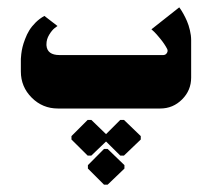

<svg xmlns="http://www.w3.org/2000/svg" viewBox="-20 -295 576 522"><path d="M262.7 207H272.7L318.3 163.3V154L272.7 110H262.7L219 154V163.3ZM228.3 128 268.3 89.7 307 128H317L362.7 84.3V75L317 31H307L268.3 69.7L228.3 31H218.3L174.3 75V84.3L218.3 128ZM137.3 0H415.7Q450.3 0 475 -24.7Q499.7 -49.3 499.7 -84V-185.7Q499.7 -198.7 496.3 -212.8Q493 -227 488.3 -237.7Q483.7 -248.3 478.8 -257Q474 -265.7 470.7 -270.3Q467.3 -275 467.3 -275L391.7 -215.3Q394.7 -212.7 399.5 -208.2Q404.3 -203.7 415.8 -189.7Q427.3 -175.7 434.3 -162.3Q437.3 -156.7 433.8 -151Q430.3 -145.3 423.7 -145.3H142Q108.3 -145.3 106.3 -171.7Q106.3 -173.3 106.3 -175Q106.3 -188.3 113.8 -200.7Q121.3 -213 128.7 -218.7L136.3 -224.3L100.7 -251.7Q87.3 -244.3 76.7 -233.7Q66 -223 59.5 -212.3Q53 -201.7 48.2 -188.8Q43.3 -176 41.2 -167Q39 -158 37.8 -147.8Q36.7 -137.7 36.7 -135Q36.7 -132.3 36.7 -130V-100.7Q36.7 -59 66.2 -29.5Q95.7 0 137.3 0Z"/></svg>

Font: Jomhuria
Style: Regular
Weight: 400
Designer: Arabic design by Kourosh Beigpour, Latin design by Eben Sorkin, engineering by Lasse Fister and Khaled Hosney
Version: Version 1.0000